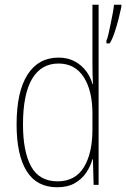

<svg xmlns="http://www.w3.org/2000/svg" viewBox="-20 -780 532 810"><path d="M221 10Q135 10 92.5 -58Q50 -126 50 -255Q50 -393 96 -465Q142 -537 227 -537Q267 -537 296.5 -520.5Q326 -504 344.5 -478.5Q363 -453 370 -425H372Q371 -448 370.5 -469Q370 -490 370 -511V-760H396V0H375L372 -108H370Q362 -79 344 -52Q326 -25 296 -7.5Q266 10 221 10ZM223 -15Q297 -15 333.5 -74Q370 -133 370 -234V-300Q370 -398 333 -455Q296 -512 227 -512Q154 -512 115.5 -447.5Q77 -383 77 -255Q77 -140 111.5 -77.5Q146 -15 223 -15ZM492 -751Q488 -731 480.5 -701.5Q473 -672 463.5 -643.5Q454 -615 443 -597H429V-609Q433 -616 437.5 -636Q442 -656 447 -680Q452 -704 456 -726Q460 -748 461 -760H492Z"/></svg>

Font: Noto Sans Khmer Condensed Thin
Style: Regular
Weight: 100
Width: 3
Designer: Danh Hong and the Monotype Design Team
Foundry: Monotype Imaging Inc.
Version: Version 2.004; ttfautohint (v1.8.4.7-5d5b)